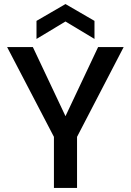

<svg xmlns="http://www.w3.org/2000/svg" viewBox="-20 -927 645 947"><path d="M590 -695 360 -252V0H246V-252L15 -695H142L303 -354L464 -695ZM303 -821 160 -735V-824L303 -907L446 -824V-735Z"/></svg>

Font: A Bank Premium Med
Style: Regular
Weight: 500
Designer: Ninad Kale (Devanagari), Jonny Pinhorn (Latin), Htun Naung (Myanmar)
Foundry: Indian Type Foundry
Version: 4.004